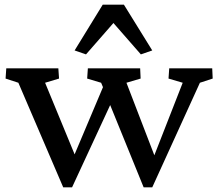

<svg xmlns="http://www.w3.org/2000/svg" viewBox="-20 -801 935 826"><path d="M598 5H635L840 -445L895 -463L893 -507H708L705 -463L766 -445L644 -133L524 -445L585 -463L583 -507H358L355 -463L415 -445L423 -426L301 -137L174 -445L234 -463L231 -507H7L4 -463L59 -445L252 5H290L454 -349ZM301 -584 350 -567 468 -702 586 -567 635 -584 513 -781H422Z"/></svg>

Font: TPK Tissa Web Medium
Style: Regular
Weight: 500
Designer: Jacques Le Bailly, Suppakit Chalermlarp | Katatrad Co.,Ltd.
Foundry: Jacques Le Bailly, Cadson Demak Co.,Ltd.
Version: Version 5.000;Glyphs 3.1.2 (3151)